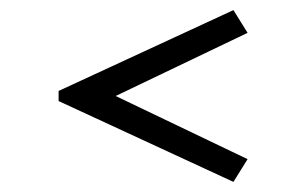

<svg xmlns="http://www.w3.org/2000/svg" viewBox="-20 -500 600 380"><path d="M442 -480 470 -435 163 -288V-332L470 -185L442 -140L96 -300V-320Z"/></svg>

Font: Kalnia SemiExpanded SemiBold
Style: Regular
Weight: 600
Width: 6
Designer: Frida Medrano
Foundry: Frida Medrano
Version: Version 1.105